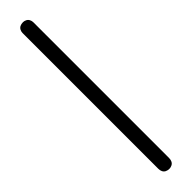

<svg xmlns="http://www.w3.org/2000/svg" viewBox="-145 -327 315 315"><g transform="rotate(-45 12.5 -170.0)"><path d="M0 -13H25V-328H0ZM13 -25Q9 -25 6 -23.5Q3 -22 1.5 -19Q0 -16 0 -13Q0 -9 1.5 -6Q3 -3 6 -1.5Q9 0 13 0Q16 0 19 -1.5Q22 -3 23.5 -6Q25 -9 25 -13Q25 -16 23.5 -19Q22 -22 19 -23.5Q16 -25 13 -25ZM13 -340Q9 -340 6 -338.5Q3 -337 1.5 -334Q0 -331 0 -328Q0 -324 1.5 -321Q3 -318 6 -316.5Q9 -315 13 -315Q16 -315 19 -316.5Q22 -318 23.5 -321Q25 -324 25 -328Q25 -331 23.5 -334Q22 -337 19 -338.5Q16 -340 13 -340Z"/></g></svg>

Font: Wavefont Thin
Style: Regular
Weight: 100
Monospace: yes
Version: Version 3.005;gftools[0.9.33]